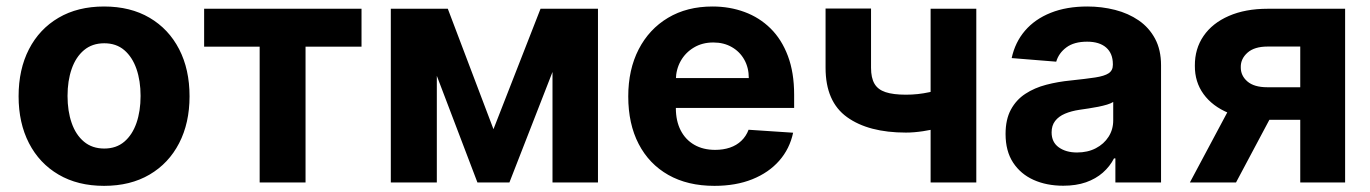

<svg xmlns="http://www.w3.org/2000/svg" viewBox="-20 -573 4302 603"><path d="M306.8 10.7Q224.1 10.7 163.9 -24.7Q103.7 -60 71 -123.4Q38.4 -186.8 38.4 -270.6Q38.4 -355.1 71 -418.5Q103.7 -481.9 163.9 -517.2Q224.1 -552.6 306.8 -552.6Q389.6 -552.6 449.8 -517.2Q509.9 -481.9 542.6 -418.5Q575.3 -355.1 575.3 -270.6Q575.3 -186.8 542.6 -123.4Q509.9 -60 449.8 -24.7Q389.6 10.7 306.8 10.7ZM307.5 -106.5Q345.2 -106.5 370.4 -128Q395.6 -149.5 408.6 -186.8Q421.5 -224.1 421.5 -271.7Q421.5 -319.2 408.6 -356.5Q395.6 -393.8 370.4 -415.5Q345.2 -437.1 307.5 -437.1Q269.5 -437.1 243.8 -415.5Q218 -393.8 205.1 -356.5Q192.1 -319.2 192.1 -271.7Q192.1 -224.1 205.1 -186.8Q218 -149.5 243.8 -128Q269.5 -106.5 307.5 -106.5Z M621.1 -426.5V-545.5H1115.4V-426.5H939.6V0H795.5V-426.5Z M1529.8 -167.3 1677.6 -545.5H1792.6L1579.9 0H1479.4L1271.7 -545.5H1386.4ZM1351.9 -545.5V0H1207.4V-545.5ZM1715.2 0V-545.5H1858V0Z M2223.7 10.7Q2139.6 10.7 2079 -23.6Q2018.5 -57.9 1985.8 -120.9Q1953.1 -183.9 1953.1 -270.2Q1953.1 -354.4 1985.8 -418Q2018.5 -481.5 2077.9 -517Q2137.4 -552.6 2217.7 -552.6Q2271.7 -552.6 2318.4 -535.3Q2365.1 -518.1 2400 -483.7Q2435 -449.2 2454.5 -397.2Q2474.1 -345.2 2474.1 -275.6V-234H2013.5V-327.8H2331.7Q2331.7 -360.4 2317.5 -385.7Q2303.3 -410.9 2278.2 -425.2Q2253.2 -439.6 2220.2 -439.6Q2185.7 -439.6 2159.3 -423.8Q2132.8 -408 2117.9 -381.6Q2103 -355.1 2102.6 -322.8V-233.7Q2102.6 -193.2 2117.7 -163.7Q2132.8 -134.2 2160.5 -118.3Q2188.2 -102.3 2226.2 -102.3Q2251.4 -102.3 2272.4 -109.4Q2293.3 -116.5 2308.2 -130.7Q2323.2 -144.9 2331 -165.5L2470.9 -156.2Q2460.2 -105.8 2427.4 -68.4Q2394.5 -30.9 2342.9 -10.1Q2291.2 10.7 2223.7 10.7Z M3046.2 -545.5V0H2902.7V-545.5ZM2976.2 -306.1V-186.8Q2958.8 -179 2932.9 -172.1Q2907 -165.1 2878.6 -160.9Q2850.1 -156.6 2825.3 -156.6Q2707.7 -156.6 2640.3 -205.1Q2572.8 -253.6 2572.8 -360.1V-546.2H2715.6V-360.1Q2715.6 -328.5 2726.4 -310Q2737.2 -291.5 2761.2 -283.6Q2785.2 -275.6 2825.3 -275.6Q2862.6 -275.6 2898.4 -283.4Q2934.3 -291.2 2976.2 -306.1Z M3319.2 10.3Q3267 10.3 3226.2 -8Q3185.4 -26.3 3161.8 -62.3Q3138.1 -98.4 3138.1 -152.3Q3138.1 -197.8 3154.8 -228.7Q3171.5 -259.6 3200.3 -278.4Q3229 -297.2 3265.8 -306.8Q3302.6 -316.4 3343 -320.3Q3390.6 -325.3 3419.7 -329.7Q3448.9 -334.2 3462 -343Q3475.1 -351.9 3475.1 -369.3V-371.4Q3475.1 -405.2 3454 -423.7Q3432.9 -442.1 3394.2 -442.1Q3353.3 -442.1 3329.2 -424.2Q3305 -406.2 3297.2 -379.3L3157.3 -390.6Q3168 -440.3 3199.2 -476.7Q3230.5 -513.1 3280 -532.8Q3329.5 -552.6 3394.9 -552.6Q3440.3 -552.6 3482.1 -541.9Q3523.8 -531.2 3556.3 -508.9Q3588.8 -486.5 3607.6 -451.5Q3626.4 -416.5 3626.4 -367.9V0H3483V-75.6H3478.7Q3465.6 -50.1 3443.5 -30.7Q3421.5 -11.4 3390.6 -0.5Q3359.7 10.3 3319.2 10.3ZM3362.6 -94.1Q3396 -94.1 3421.5 -107.4Q3447.1 -120.7 3461.6 -143.5Q3476.2 -166.2 3476.2 -195V-252.8Q3469.1 -248.2 3456.9 -244.5Q3444.6 -240.8 3429.3 -237.7Q3414.1 -234.7 3398.8 -232.4Q3383.5 -230.1 3371.1 -228.3Q3344.5 -224.4 3324.6 -215.9Q3304.7 -207.4 3293.7 -193Q3282.7 -178.6 3282.7 -157.3Q3282.7 -126.4 3305.2 -110.3Q3327.8 -94.1 3362.6 -94.1Z M4063.6 0V-426.8H3961.3Q3919.7 -426.8 3898.1 -407.7Q3876.4 -388.5 3876.8 -362.2Q3876.4 -335.6 3897.5 -317.3Q3918.7 -299 3959.9 -299H4114V-196.7H3959.9Q3889.9 -196.7 3838.8 -218Q3787.6 -239.3 3759.9 -277.5Q3732.2 -315.7 3732.6 -366.5Q3732.2 -419.7 3759.9 -460Q3787.6 -500.4 3839.3 -522.9Q3891 -545.5 3961.3 -545.5H4204.5V0ZM3717 0 3868.6 -284.1H4013.1L3861.9 0Z"/></svg>

Font: InterMG
Style: Bold
Weight: 700
Designer: Rasmus Andersson
Foundry: rsms
Version: Version 3.019;December 26, 2023;FontCreator 15.0.0.2955 64-b